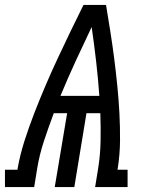

<svg xmlns="http://www.w3.org/2000/svg" viewBox="-67 -755 587 775"><path d="M-47 0V-70H4V-74Q14 -131 32 -187Q50 -243 71.5 -298.5Q93 -354 116.5 -409Q140 -464 165.5 -518.5Q191 -573 217 -627Q243 -681 270 -735H361Q370 -681 378.5 -627Q387 -573 394 -518.5Q401 -464 406.5 -409Q412 -354 415 -298.5Q418 -243 417.5 -186.5Q417 -130 408 -74L407 -70H448V0H317L329 -74Q338 -130 339 -186Q340 -242 338 -298H282L233 0H154L204 -298H150Q129 -242 110.5 -186Q92 -130 83 -74L71 0ZM177 -368H334Q329 -438 321 -507.5Q313 -577 303 -646Q270 -577 238 -507.5Q206 -438 177 -368Z"/></svg>

Font: Iosevka Curly Slab Oblique
Style: Regular
Weight: 400
Italic angle: -9°
Monospace: yes
Designer: Belleve Invis
Foundry: Belleve Invis
Version: Version 11.1.0; ttfautohint (v1.8.3)